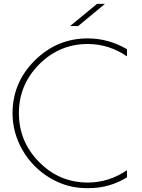

<svg xmlns="http://www.w3.org/2000/svg" viewBox="-20 -964 738 995"><path d="M440 11H429Q326 11 237 -43Q148 -97 96.5 -186.5Q45 -276 45 -377Q45 -536 160 -650.5Q275 -765 435 -765Q542 -765 638 -709V-672Q544 -736 435 -736Q288 -736 183 -630.5Q78 -525 78 -377.5Q78 -230 183 -124Q288 -18 435 -18Q544 -18 638 -82V-45Q547 11 440 11ZM483 -944H524L385 -829H343Z"/></svg>

Font: Poiret One
Style: Regular
Weight: 400
Designer: Denis Masharov
Foundry: Denis Masharov
Version: Version 1.001